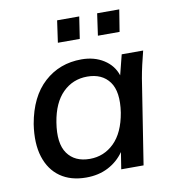

<svg xmlns="http://www.w3.org/2000/svg" viewBox="-80 -775 782 855"><g transform="rotate(-10 310.5 -347.0)"><path d="M242 9Q172 9 125 -24Q78 -57 58.5 -118.5Q39 -180 52 -266Q73 -387 142.5 -450Q212 -513 311 -513Q369 -513 411.5 -486Q454 -459 469 -413L492 -504H589Q581 -473 574 -442.5Q567 -412 562 -383L502 0H401L413 -76Q385 -36 341.5 -13.5Q298 9 242 9ZM272 -70Q336 -70 382 -115Q428 -160 443 -249Q457 -342 423.5 -387.5Q390 -433 323 -433Q258 -433 212.5 -388Q167 -343 153 -256Q138 -163 171 -116.5Q204 -70 272 -70ZM402 -604 416 -703H516L500 -604ZM221 -604 235 -703H335L320 -604Z"/></g></svg>

Font: Mulish SemiBold
Style: Italic
Weight: 600
Italic angle: -9°
Designer: Vernon Adams
Foundry: Vernon Adams
Version: Version 3.603; ttfautohint (v1.8.3)